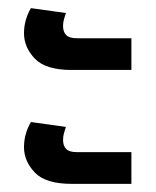

<svg xmlns="http://www.w3.org/2000/svg" viewBox="-20 -510 384 472"><path d="M156 -338Q92 -338 65.5 -366Q39 -394 39 -428Q39 -461 56 -490L142 -478Q140 -472 137.5 -463.5Q135 -455 135 -446Q135 -432 142.5 -424Q150 -416 169 -416H303V-338ZM156 -58Q92 -58 65.5 -86Q39 -114 39 -148Q39 -181 56 -210L142 -198Q140 -192 137.5 -183.5Q135 -175 135 -166Q135 -152 142.5 -144Q150 -136 169 -136H303V-58Z"/></svg>

Font: Noto Sans Thai UI Med
Style: Regular
Weight: 500
Designer: Monotype Design Team
Foundry: Monotype Imaging Inc.
Version: Version 2.000;GOOG;noto-source:20170915:90ef993387c0